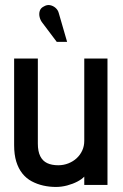

<svg xmlns="http://www.w3.org/2000/svg" viewBox="-20 -733 486 761"><path d="M213 -681Q210 -693 200.5 -701.5Q191 -710 178.5 -712.5Q166 -715 153 -707Q141 -701 137.5 -689.5Q134 -678 137 -665.5Q140 -653 147 -644L205 -567H246ZM314 -33V0H406V-501H314V-175Q314 -154 306 -136.5Q298 -119 284 -106Q270 -93 251 -85.5Q232 -78 211 -78Q185 -78 167 -86.5Q149 -95 139.5 -114Q130 -133 130 -164V-501H36V-158Q36 -120 44.5 -92.5Q53 -65 68.5 -45.5Q84 -26 105.5 -14.5Q127 -3 151.5 2.5Q176 8 202 8Q224 8 246.5 2Q269 -4 287 -13.5Q305 -23 314 -33Z"/></svg>

Font: Advent Pro SemiBold
Style: Regular
Weight: 600
Designer: VivaRado, Andreas Kalpakidis
Foundry: VivaRado, Andreas Kalpakidis
Version: Version 3.000